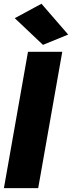

<svg xmlns="http://www.w3.org/2000/svg" viewBox="-58 -981 375 1001"><path d="M-37.6 0H141.1L266.6 -710.9H87.9ZM166 -747.1 297.4 -800.8 158.2 -961.4 19 -886.2Z"/></svg>

Font: Roboto Flex Super Cond Black
Style: Italic
Weight: 900
Width: 3
Italic angle: -10°
Designer: Berlow after Robertson
Foundry: Google
Version: Version 3.200;Glyphs 3.3 (3311)